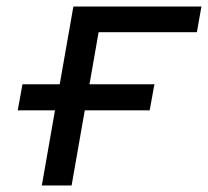

<svg xmlns="http://www.w3.org/2000/svg" viewBox="-20 -570 640 590"><path d="M149 -231H34.5L49 -311H163.5L205.5 -550H599L585 -471H283L255 -311H454.5L440 -231H240.5L200 0H108.5Z"/></svg>

Font: JuliaMono
Style: Italic
Weight: 400
Italic angle: -9°
Monospace: yes
Designer: cormullion
Foundry: corm
Version: Version 0.057; ttfautohint (v1.8.4)